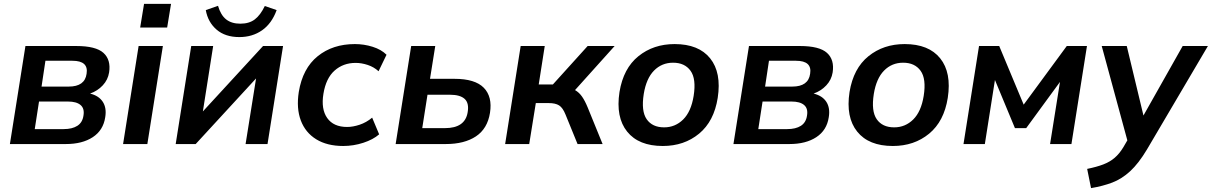

<svg xmlns="http://www.w3.org/2000/svg" viewBox="-20 -742 6242 989"><path d="M31 0 111 -505H373Q474 -505 513 -469.5Q552 -434 542 -369Q536 -331 509.5 -302.5Q483 -274 444 -260Q489 -249 509.5 -217.5Q530 -186 522 -138Q512 -71 458 -35.5Q404 0 319 0ZM194 -296H334Q417 -296 426 -362Q437 -429 353 -429H214ZM159 -77H308Q352 -77 378.5 -94Q405 -111 410 -147Q416 -183 395 -201Q374 -219 330 -219H181Z M702 -600 722 -722H861L841 -600ZM614 0 694 -505H819L739 0Z M885 0 965 -505H1078L1025 -168L1335 -505H1438L1358 0H1245L1299 -338L988 0ZM1213 -551Q1140 -551 1095.5 -589.5Q1051 -628 1040 -690L1103 -712Q1117 -664 1145 -642Q1173 -620 1218 -620Q1264 -620 1293 -642.5Q1322 -665 1344 -711L1405 -690Q1380 -621 1330 -586Q1280 -551 1213 -551Z M1748 10Q1665 10 1609 -24.5Q1553 -59 1529.5 -121.5Q1506 -184 1519 -268Q1539 -390 1616.5 -452.5Q1694 -515 1808 -515Q1855 -515 1899.5 -501Q1944 -487 1971 -460L1930 -375Q1906 -397 1874 -407.5Q1842 -418 1812 -418Q1748 -418 1703.5 -378.5Q1659 -339 1646 -259Q1633 -180 1665.5 -134Q1698 -88 1768 -88Q1798 -88 1832.5 -99.5Q1867 -111 1897 -136L1933 -50Q1902 -23 1851.5 -6.5Q1801 10 1748 10Z M2018 0 2098 -505H2222L2195 -336H2321Q2427 -336 2472 -290Q2517 -244 2504 -161Q2491 -79 2431.5 -39.5Q2372 0 2276 0ZM2155 -82H2272Q2376 -82 2389 -164Q2397 -211 2373.5 -232.5Q2350 -254 2298 -254H2182Z M2582 0 2662 -505H2786L2755 -307H2828L3007 -505H3146L2942 -278Q2963 -266 2978 -244.5Q2993 -223 3007 -189L3084 0H2955L2893 -152Q2879 -187 2860 -199Q2841 -211 2807 -211H2740L2706 0Z M3394 10Q3270 10 3210.5 -64Q3151 -138 3171 -268Q3191 -390 3268.5 -452.5Q3346 -515 3455 -515Q3579 -515 3638 -441.5Q3697 -368 3677 -238Q3658 -117 3581 -53.5Q3504 10 3394 10ZM3401 -86Q3458 -86 3499 -126.5Q3540 -167 3553 -248Q3567 -336 3537 -377.5Q3507 -419 3447 -419Q3389 -419 3349 -378.5Q3309 -338 3296 -258Q3282 -170 3311 -128Q3340 -86 3401 -86Z M3758 0 3838 -505H4100Q4201 -505 4240 -469.5Q4279 -434 4269 -369Q4263 -331 4236.5 -302.5Q4210 -274 4171 -260Q4216 -249 4236.5 -217.5Q4257 -186 4249 -138Q4239 -71 4185 -35.5Q4131 0 4046 0ZM3921 -296H4061Q4144 -296 4153 -362Q4164 -429 4080 -429H3941ZM3886 -77H4035Q4079 -77 4105.5 -94Q4132 -111 4137 -147Q4143 -183 4122 -201Q4101 -219 4057 -219H3908Z M4579 10Q4455 10 4395.5 -64Q4336 -138 4356 -268Q4376 -390 4453.5 -452.5Q4531 -515 4640 -515Q4764 -515 4823 -441.5Q4882 -368 4862 -238Q4843 -117 4766 -53.5Q4689 10 4579 10ZM4586 -86Q4643 -86 4684 -126.5Q4725 -167 4738 -248Q4752 -336 4722 -377.5Q4692 -419 4632 -419Q4574 -419 4534 -378.5Q4494 -338 4481 -258Q4467 -170 4496 -128Q4525 -86 4586 -86Z M4943 0 5023 -505H5127L5253 -203L5475 -505H5579L5499 0H5389L5440 -320L5266 -82H5208L5105 -330L5053 0Z M5600 227 5580 128Q5629 118 5663 105Q5697 92 5721.5 71Q5746 50 5766 17L5787 -19L5655 -505H5784L5870 -147L6072 -505H6202L5888 28Q5845 100 5801.5 140Q5758 180 5709 198.5Q5660 217 5600 227Z"/></svg>

Font: Mulish
Style: Bold Italic
Weight: 700
Italic angle: -9°
Designer: Vernon Adams
Foundry: Vernon Adams
Version: Version 3.603; ttfautohint (v1.8.3)